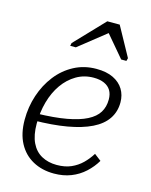

<svg xmlns="http://www.w3.org/2000/svg" viewBox="-119 -868 755 957"><g transform="rotate(15 258.0 -389.0)"><path d="M253 12Q191 12 143.5 -14Q96 -40 69.5 -89.5Q43 -139 43 -210Q43 -276 63 -336.5Q83 -397 120 -444.5Q157 -492 209 -519.5Q261 -547 324 -547Q376 -547 411 -530Q446 -513 464 -483.5Q482 -454 482 -416Q482 -368 457 -331Q432 -294 382 -269.5Q332 -245 258 -232Q184 -219 86 -218L91 -255Q183 -257 246 -268.5Q309 -280 348 -300Q387 -320 404.5 -348.5Q422 -377 422 -415Q422 -443 410.5 -462Q399 -481 376.5 -491Q354 -501 322 -501Q273 -501 233 -477.5Q193 -454 164.5 -413.5Q136 -373 121 -319.5Q106 -266 106 -206Q106 -147 124.5 -108.5Q143 -70 177 -51.5Q211 -33 255 -33Q298 -33 329.5 -47Q361 -61 384.5 -84Q408 -107 426 -136L461 -109Q441 -75 410.5 -47Q380 -19 340.5 -3.5Q301 12 253 12ZM378 -790H314L170 -639L167 -624H196L356 -751L319 -755L430 -624H457L461 -639Z"/></g></svg>

Font: Roboto Serif 20pt ExtraLight
Style: Italic
Weight: 250
Italic angle: -10°
Version: Version 1.007